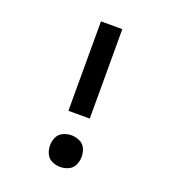

<svg xmlns="http://www.w3.org/2000/svg" viewBox="-135 -837 847 946"><g transform="rotate(20 288.0 -363.5)"><path d="M232 -266H344V-735H232ZM288 8Q310 8 331 -1.5Q352 -11 361.5 -32Q371 -53 371 -75Q371 -98 361.5 -118.5Q352 -139 331 -148.5Q310 -158 288 -158Q266 -158 245 -148.5Q224 -139 214.5 -118.5Q205 -98 205 -75Q205 -53 214.5 -32Q224 -11 245 -1.5Q266 8 288 8Z"/></g></svg>

Font: Iosevka Sparkle Semibold
Style: Regular
Weight: 600
Designer: Belleve Invis
Foundry: Belleve Invis
Version: Version 4.5.0; ttfautohint (v1.8.3)